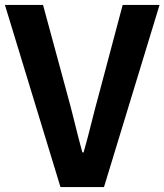

<svg xmlns="http://www.w3.org/2000/svg" viewBox="-25 -761 669 781"><path d="M221 0H398L624 -741H474L378 -380C355 -298 339 -224 315 -141H310C287 -224 271 -298 248 -380L150 -741H-5Z"/></svg>

Font: Source Han Sans JP
Style: Bold
Weight: 700
Designer: Ryoko NISHIZUKA 西塚涼子 (kana, bopomofo & ideographs); Paul D. Hunt (Latin, Greek & Cyrillic); Sandoll Communications 산돌커뮤니
Foundry: Adobe
Version: Version 2.002;hotconv 1.0.116;makeotfexe 2.5.65601